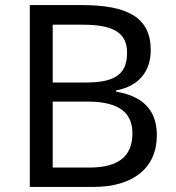

<svg xmlns="http://www.w3.org/2000/svg" viewBox="-20 -734 690 754"><path d="M301 -714H97V0H348C501 0 596 -73 596 -203C596 -314 526 -359 436 -374V-379C524 -395 572 -453 572 -537C572 -667 479 -714 301 -714ZM319 -410H187V-637H305C426 -637 479 -605 479 -527C479 -450 441 -410 319 -410ZM187 -335H324C456 -335 500 -285 500 -210C500 -130 457 -76 331 -76H187Z"/></svg>

Font: Noto Sans Cuneiform
Style: Regular
Weight: 400
Designer: Monotype Design Team
Foundry: Monotype Imaging Inc.
Version: Version 2.001